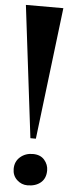

<svg xmlns="http://www.w3.org/2000/svg" viewBox="-60 -921 369 960"><g transform="rotate(5 124.0 -441.0)"><path d="M218 -890 138 -228H110.5L30 -890ZM40.5 -68Q40.5 -105 66.5 -127.8Q92.5 -150.5 130 -150.5Q168 -150.5 188 -127.2Q208 -104 208 -74.5Q208 -35 182.8 -13.5Q157.5 8 116 8Q86 8 63.2 -13.2Q40.5 -34.5 40.5 -68Z"/></g></svg>

Font: Merriweather 144pt Black
Style: Regular
Weight: 900
Version: Version 2.100